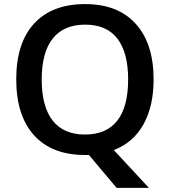

<svg xmlns="http://www.w3.org/2000/svg" viewBox="-20 -745 827 935"><path d="M728 -357.9Q728 -228 678.5 -139.2Q628.9 -50.3 534.2 -14.2L705.1 169.9H547.9L413.1 9.8H394Q232.4 9.8 145.8 -86.2Q59.1 -182.1 59.1 -358.9Q59.1 -535.6 146.2 -630.4Q233.4 -725.1 395 -725.1Q554.2 -725.1 641.1 -628.9Q728 -532.7 728 -357.9ZM183.1 -357.9Q183.1 -226.1 236.3 -158Q289.6 -89.8 394 -89.8Q498 -89.8 551 -157.2Q604 -224.6 604 -357.9Q604 -489.3 551.5 -557.1Q499 -625 395 -625Q290 -625 236.6 -557.1Q183.1 -489.3 183.1 -357.9Z"/></svg>

Font: f2_4961           
Style: Regular
Weight: 600
Foundry: Ascender Corporation
Version: Version 1.10